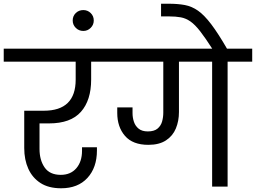

<svg xmlns="http://www.w3.org/2000/svg" viewBox="-47 -1001 1373 1030"><path d="M281 9Q214 9 170.5 -19Q127 -47 105 -95.5Q83 -144 83 -207V-407H188Q359 -407 359 -574V-670H-27V-740H562V-670H442V-574Q442 -463 387 -401Q332 -339 216 -339H165V-202Q165 -142 192.5 -102.5Q220 -63 279 -63Q332 -63 362.5 -98.5Q393 -134 393 -192V-211H473V-194Q473 -102 422 -46.5Q371 9 281 9Z M400 -835Q376 -835 359.5 -851.5Q343 -868 343 -891Q343 -915 359.5 -931Q376 -947 400 -947Q423 -947 439.5 -931Q456 -915 456 -891Q456 -868 439.5 -851.5Q423 -835 400 -835Z M749 -224Q665 -224 623.5 -272Q582 -320 582 -395Q582 -402 582 -410Q582 -418 582 -425H664V-394Q664 -370 671.5 -347.5Q679 -325 697 -310.5Q715 -296 746 -296Q780 -296 798 -311Q816 -326 822.5 -349Q829 -372 829 -397V-670H507V-740H1306V-670H1174V0H1091V-670H913V-400Q913 -352 896.5 -312Q880 -272 843.5 -248Q807 -224 749 -224Z M1094 -736Q1055 -797 1027 -833Q999 -869 974.5 -886Q950 -903 923 -908Q896 -913 859 -913H817V-981H858Q907 -981 944.5 -974Q982 -967 1015.5 -943.5Q1049 -920 1086.5 -870.5Q1124 -821 1173 -736Z"/></svg>

Font: Poppins
Style: Regular
Weight: 400
Designer: Ninad Kale (Devanagari), Jonny Pinhorn (Latin)
Version: Version 5.002